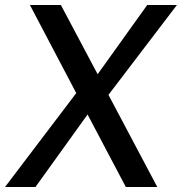

<svg xmlns="http://www.w3.org/2000/svg" viewBox="-23 -743 723 763"><path d="M408 -366 602 0H477L325 -288L118 0H-3L280 -373L96 -723H219L365 -448L562 -723H680Z"/></svg>

Font: Josefin Sans
Style: Italic
Weight: 400
Italic angle: -7°
Designer: Santiago Orozco
Foundry: Typemade
Version: Version 2.000